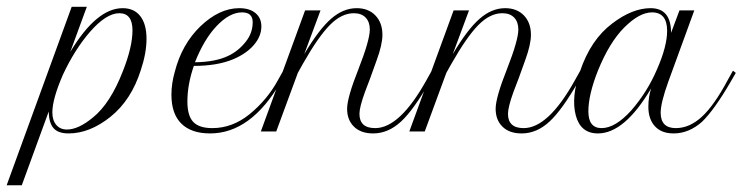

<svg xmlns="http://www.w3.org/2000/svg" viewBox="-144 -391 2208 571"><path d="M-79.2 160H-124.2L69.2 -370.8H114.2L65 -236.7Q143.3 -366.7 220.8 -366.7Q255 -366.7 273.3 -342.9Q291.7 -319.2 291.7 -275.8Q291.7 -233.3 275 -183.3Q246.7 -93.3 184.2 -43.3Q122.5 5.8 60 5.8Q29.2 5.8 15.4 -9.6Q1.7 -25 0.8 -59.2ZM250 -300.8Q250 -351.7 210.8 -351.7Q171.7 -351.7 122.5 -295Q77.5 -242.5 43.3 -169.2Q11.7 -96.7 11.7 -56.7Q11.7 -33.3 23.3 -19.6Q35 -5.8 55 -5.8Q89.2 -5.8 132.5 -41.7Q184.2 -83.3 221.7 -180Q250 -251.7 250 -300.8Z M690.8 -146.7Q601.7 5.8 480.8 5.8Q425 5.8 395.4 -23.3Q365.8 -52.5 365.8 -109.2Q365.8 -142.5 375.8 -177.5Q396.7 -259.2 451.7 -312.5Q508.3 -366.7 567.5 -366.7Q598.3 -366.7 615.8 -352.1Q633.3 -337.5 633.3 -312.5Q633.3 -283.3 611.2 -257.5Q589.2 -231.7 550 -215Q502.5 -195 432.5 -195Q413.3 -140 413.3 -89.2Q413.3 -46.7 430.8 -28.3Q448.3 -10 487.5 -10Q546.7 -10 597.5 -50.8Q650.8 -94.2 682.5 -152.5L698.3 -180.8L706.7 -174.2ZM607.5 -325Q607.5 -354.2 575.8 -354.2Q538.3 -354.2 499.2 -312.5Q462.5 -273.3 435.8 -205.8Q497.5 -206.7 535 -225Q565 -239.2 586.7 -266.7Q607.5 -292.5 607.5 -325Z M677.5 0H631.7L763.3 -360H809.2L760.8 -230Q804.2 -303.3 840.4 -335Q876.7 -366.7 916.7 -366.7Q951.7 -366.7 972.5 -345Q993.3 -323.3 993.3 -287.5Q993.3 -258.3 975.8 -210.8Q955 -151.7 941.7 -118.3Q925 -72.5 925 -52.5Q925 -10 971.7 -10Q1045 -10 1124.2 -152.5L1140 -180.8L1149.2 -174.2L1133.3 -146.7Q1085.8 -64.2 1049.2 -30Q1010.8 5.8 965.8 5.8Q929.2 5.8 908.8 -14.2Q888.3 -34.2 888.3 -67.5Q888.3 -100.8 922.5 -186.7Q955.8 -271.7 955.8 -303.3Q955.8 -325.8 943.3 -338.8Q930.8 -351.7 908.3 -351.7Q871.7 -351.7 837.1 -316.7Q802.5 -281.7 757.5 -202.5L741.7 -174.2Z M1119.2 0H1073.3L1205 -360H1250.8L1202.5 -230Q1245.8 -303.3 1282.1 -335Q1318.3 -366.7 1358.3 -366.7Q1393.3 -366.7 1414.2 -345Q1435 -323.3 1435 -287.5Q1435 -258.3 1417.5 -210.8Q1396.7 -151.7 1383.3 -118.3Q1366.7 -72.5 1366.7 -52.5Q1366.7 -10 1413.3 -10Q1486.7 -10 1565.8 -152.5L1581.7 -180.8L1590.8 -174.2L1575 -146.7Q1527.5 -64.2 1490.8 -30Q1452.5 5.8 1407.5 5.8Q1370.8 5.8 1350.4 -14.2Q1330 -34.2 1330 -67.5Q1330 -100.8 1364.2 -186.7Q1397.5 -271.7 1397.5 -303.3Q1397.5 -325.8 1385 -338.8Q1372.5 -351.7 1350 -351.7Q1313.3 -351.7 1278.8 -316.7Q1244.2 -281.7 1199.2 -202.5L1183.3 -174.2Z M1634.2 5.8Q1582.5 5.8 1568.3 -47.9Q1554.2 -101.7 1580.8 -178.3Q1612.5 -273.3 1677.5 -321.7Q1736.7 -366.7 1790.8 -366.7Q1851.7 -366.7 1851.7 -293.3L1876.7 -360H1920.8L1843.3 -147.5Q1820.8 -85 1820.8 -55.8Q1820.8 -10 1865.8 -10Q1906.7 -10 1943.3 -43.8Q1980 -77.5 2020 -152.5L2035.8 -180.8L2044.2 -174.2L2028.3 -146.7Q1980.8 -65 1944.2 -29.2Q1905 5.8 1859.2 5.8Q1823.3 5.8 1803.8 -15.4Q1784.2 -36.7 1784.2 -73.3Q1784.2 -103.3 1792.5 -128.3Q1713.3 5.8 1634.2 5.8ZM1605.8 -60Q1605.8 -10 1645 -10Q1685.8 -10 1733.3 -62.5Q1781.7 -118.3 1810 -185Q1840 -253.3 1840 -299.2Q1840 -354.2 1795 -354.2Q1757.5 -354.2 1712.5 -309.2Q1668.3 -265 1634.2 -180.8Q1605.8 -109.2 1605.8 -60Z"/></svg>

Font: Sirivennela
Style: Regular
Weight: 400
Designer: Appaji Ambarisha Darbha
Foundry: Appaji Ambarisha Darbha
Version: Version 1.00; ttfautohint (v1.8.4.7-5d5b)